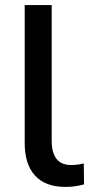

<svg xmlns="http://www.w3.org/2000/svg" viewBox="-20 -725 360 754"><path d="M237 9Q158 9 117.5 -35.5Q77 -80 77 -163V-705H183V-171Q183 -141 191.5 -119.5Q200 -98 217 -87.5Q234 -77 259 -77Q272 -77 284 -78.5Q296 -80 309 -83L310 -1Q292 4 274.5 6.5Q257 9 237 9Z"/></svg>

Font: NunitoSans_10ptSemiBold
Style: Regular
Weight: 600
Designer: Vernon Adams
Foundry: Vernon Adams
Version: Version 3.101;gftools[0.9.27]